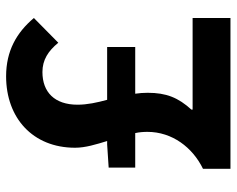

<svg xmlns="http://www.w3.org/2000/svg" viewBox="-93 -682 775 629"><g transform="rotate(-90 294.5 -367.5)"><path d="M250 -128C289 -171 305 -210 305 -271C305 -285 304 -299 302 -312H455V-404H282C273 -437 266 -469 266 -501C266 -576 307 -616 373 -616C413 -616 442 -597 469 -564L550 -644C502 -701 442 -735 359 -735C223 -735 125 -648 125 -509C125 -475 136 -440 147 -404H136L60 -399V-312H173C176 -299 177 -285 177 -272C177 -191 126 -124 56 -90V0H550V-124H250Z"/></g></svg>

Font: Noto Sans Mono CJK JP Bold
Style: Regular
Weight: 700
Designer: Ryoko NISHIZUKA (kana & ideographs); Paul D. Hunt (Latin, Greek & Cyrillic); Wenlong ZHANG (bopomofo); Sandoll Communica
Foundry: Adobe Systems Incorporated
Version: Version 1.004;PS 1.004;hotconv 1.0.82;makeotf.lib2.5.63406